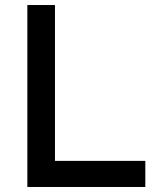

<svg xmlns="http://www.w3.org/2000/svg" viewBox="-20 -745 611 765"><path d="M89 0V-725H199V-104H559V0Z"/></svg>

Font: JosefinSans
Style: SemiBold
Weight: 600
Designer: Santiago Orozco
Foundry: Typemade
Version: Version 1.0 ; ttfautohint (v1.3)